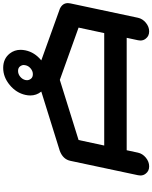

<svg xmlns="http://www.w3.org/2000/svg" viewBox="105 -1065 960 1210"><g transform="rotate(-90 585.0 -460.0)"><path d="M981.4 -283.2 1016.1 -444.8 686.5 -563 307.6 -444.8 272.9 -283.2ZM722.7 -732.9Q741.7 -732.9 758.3 -746.6Q774.9 -760.3 778.8 -779.3Q780.3 -785.2 780.3 -790Q780.3 -802.7 771 -814.5Q761.7 -826.2 742.7 -826.2Q723.1 -826.2 706.5 -812.5Q689.9 -798.8 685.5 -779.3Q684.6 -774.4 684.6 -769.5Q684.6 -756.8 693.8 -744.9Q703.1 -732.9 722.7 -732.9ZM809.6 -679.7 1132.8 -563.5H1133.8L1134.3 -563Q1170.4 -546.4 1170.4 -512.2Q1170.4 -504.4 1168.5 -496.1L1078.1 -70.8Q1071.8 -41.5 1046.6 -20.8Q1021.5 0 992.2 0Q962.9 0 946.8 -21Q934.6 -35.6 934.6 -55.2Q934.6 -62.5 936.5 -70.8L951.7 -141.6H243.2L228 -70.8Q221.7 -41.5 196.3 -20.8Q170.9 0 141.6 0Q112.3 0 96.2 -21Q84 -35.6 84 -55.2Q84 -62.5 85.9 -70.8L176.3 -496.1Q186 -543 238.8 -563L239.7 -563.5H240.2L612.8 -679.7Q612.3 -680.2 612.3 -680.7Q588.4 -710.4 588.4 -749Q588.4 -763.7 591.8 -779.3Q604.5 -837.4 654.3 -878.7Q704.1 -919.9 762.2 -919.9Q819.8 -919.9 852.5 -878.9Q876 -849.1 876 -810.5Q876 -795.4 872.6 -779.3Q860.4 -721.7 810.5 -680.7Z"/></g></svg>

Font: Robtronika
Style: Italic
Weight: 400
Italic angle: -12°
Designer: GGBot
Version: 1.00